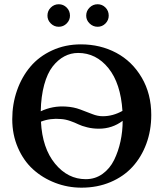

<svg xmlns="http://www.w3.org/2000/svg" viewBox="-20 -865 761 895"><path d="M170.9 -297.9Q177.2 -174.3 236.6 -102.1Q295.9 -29.8 379.9 -29.8Q423.8 -29.8 458 -54.4Q492.2 -79.1 512 -119.4Q531.7 -159.7 541.7 -206.3Q551.8 -252.9 551.8 -301.8Q502.9 -265.1 440.9 -265.1Q412.1 -265.1 386.5 -271.5Q360.8 -277.8 345 -285.6Q329.1 -293.5 307.6 -301Q286.1 -308.6 265.1 -310.1Q214.4 -314.9 170.9 -297.9ZM550.8 -348.1Q542.5 -476.6 485.4 -547.4Q428.2 -618.2 344.2 -618.2Q310.1 -618.2 280 -602.3Q250 -586.4 225.3 -554.9Q200.7 -523.4 186 -469.7Q171.4 -416 169.9 -346.2Q225.6 -372.6 288.1 -368.2Q323.2 -366.2 354 -354.7Q384.8 -343.3 409.9 -333.3Q435.1 -323.2 459 -323.2Q506.3 -323.2 550.8 -348.1ZM37.1 -309.1Q37.1 -379.9 59.3 -443.4Q81.5 -506.8 121.8 -554.4Q162.1 -602.1 223.1 -630.1Q284.2 -658.2 356.9 -658.2Q447.8 -658.2 522 -618.7Q596.2 -579.1 640.6 -503.4Q685.1 -427.7 685.1 -329.1Q685.1 -256.8 662.1 -194.8Q639.2 -132.8 597.7 -87.4Q556.2 -42 494.9 -16.1Q433.6 9.8 359.9 9.8Q295.9 9.8 237.3 -12.7Q178.7 -35.2 134.3 -75.4Q89.8 -115.7 63.5 -176.5Q37.1 -237.3 37.1 -309.1ZM201.2 -792Q201.2 -814.5 216.8 -829.8Q232.4 -845.2 253.9 -845.2Q275.4 -845.2 290.8 -829.8Q306.2 -814.5 306.2 -792Q306.2 -771 290.8 -755.6Q275.4 -740.2 253.9 -740.2Q232.4 -740.2 216.8 -755.6Q201.2 -771 201.2 -792ZM381.8 -792Q381.8 -814 397.5 -829.6Q413.1 -845.2 435.1 -845.2Q456.5 -845.2 471.7 -829.8Q486.8 -814.5 486.8 -792Q486.8 -771 471.7 -755.6Q456.5 -740.2 435.1 -740.2Q413.6 -740.2 397.7 -755.6Q381.8 -771 381.8 -792Z"/></svg>

Font: Common Serif SemiBold
Style: Regular
Weight: 600
Designer: Philipp H. Poll, Khaled Hosny
Foundry: Stefan Peev, Context Ltd.
Version: Version 1.026